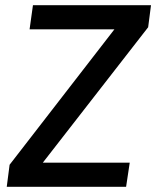

<svg xmlns="http://www.w3.org/2000/svg" viewBox="-20 -720 602 740"><path d="M6 0 17 -85 421 -607H94L107 -700H562L551 -615L145 -93H480L466 0Z"/></svg>

Font: Host Grotesk Medium
Style: Italic
Weight: 500
Italic angle: -8°
Designer: Doğukan Karapınar based on Poppins by Indian Type Foundry, Jonny Pinhorn
Foundry: Element Type
Version: Version 1.001; ttfautohint (v1.8.4.7-5d5b)